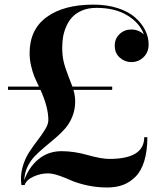

<svg xmlns="http://www.w3.org/2000/svg" viewBox="-20 -780 680 830"><path d="M108 -550Q108 -652.5 181.8 -706.2Q255.5 -760 384 -760Q442.5 -760 489.2 -744.8Q536 -729.5 564.2 -704.5Q592.5 -679.5 607.5 -649.5Q622.5 -619.5 622.5 -588Q622.5 -554 600.5 -532.8Q578.5 -511.5 547.5 -511.5Q520 -511.5 498 -530.8Q476 -550 476 -582.5Q476 -613 497 -632.8Q518 -652.5 547.5 -652.5Q579 -652.5 602 -631Q584.5 -680.5 531 -713.2Q477.5 -746 397 -746Q362 -746 335.2 -734.8Q308.5 -723.5 292.5 -706.2Q276.5 -689 266.2 -665.2Q256 -641.5 252.5 -619.2Q249 -597 249 -572.5Q249 -541 255 -514.5Q261 -488 276 -449.8Q291 -411.5 293 -405.5H465V-391.5H297.5Q305 -365 305 -342Q305 -307 293.2 -277.2Q281.5 -247.5 262.5 -225.5Q243.5 -203.5 220.2 -183.8Q197 -164 173.8 -144.8Q150.5 -125.5 131 -105.5Q111.5 -85.5 98.8 -58.8Q86 -32 85 -1.5Q104.5 -57 146.5 -91.8Q188.5 -126.5 246.5 -126.5Q299.5 -126.5 358.8 -109.8Q418 -93 453 -93Q603.5 -93 603.5 -187H617Q617 -127.5 603.8 -84.2Q590.5 -41 566.2 -16.5Q542 8 512 19.2Q482 30.5 444 30.5Q397.5 30.5 355.2 21Q313 11.5 287.8 0Q262.5 -11.5 234.8 -21Q207 -30.5 187 -30.5Q154.5 -30.5 124 -16.2Q93.5 -2 86.5 20H72.5Q67 -18.5 77 -55.5Q87 -92.5 105.2 -120.8Q123.5 -149 142.5 -173.5Q161.5 -198 175.2 -220.8Q189 -243.5 189 -260.5Q189 -317 155 -391.5H14.5V-405.5H148.5Q135 -433.5 128 -450.5Q121 -467.5 114.5 -495.2Q108 -523 108 -550Z"/></svg>

Font: Bodoni* 16pt Medium
Style: Regular
Weight: 500
Version: Version 2.3